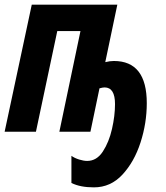

<svg xmlns="http://www.w3.org/2000/svg" viewBox="-30 -568 717 828"><path d="M603 -123Q603 -305 461 -305Q444 -305 424 -300L476 -548H107L-10 0H125L217 -434H317L226 0H360L399 -187Q413 -191 421 -191Q466 -191 466 -119Q466 -69 453 -12Q440 45 413.5 85.5Q387 126 346 126Q331 126 311.5 120Q292 114 278 104V221Q316 240 375 240Q447 240 498 185Q549 130 576 46.5Q603 -37 603 -123Z"/></svg>

Font: Noto Sans UI Condensed ExtraBold
Style: Italic
Weight: 800
Width: 3
Designer: Monotype Design Team
Foundry: Monotype Imaging Inc.
Version: 1.001